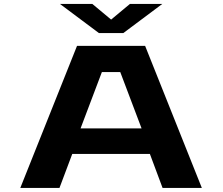

<svg xmlns="http://www.w3.org/2000/svg" viewBox="-20 -926 1097 946"><path d="M974.5 0H781L718.5 -167.5H336L273 0H80L359.5 -700H695ZM482 -571 377 -293.5H677.5L572.5 -571ZM275.5 -906.5H435L527.5 -829.5L620 -906.5H779.5L587.5 -763H467.5Z"/></svg>

Font: Trispace Expanded
Style: Bold
Weight: 700
Width: 7
Designer: Tyler Finck
Foundry: Etcetera Type Company
Version: Version 1.210; ttfautohint (v1.8.3)